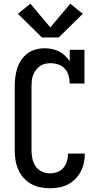

<svg xmlns="http://www.w3.org/2000/svg" viewBox="-20 -1002 540 1030"><path d="M247 8Q221 8 195 2.5Q169 -3 146 -16Q123 -29 105.5 -49Q88 -69 77.5 -93.5Q67 -118 63 -144Q59 -170 59 -196V-539Q59 -563 62 -587.5Q65 -612 72.5 -635.5Q80 -659 94 -680Q108 -701 127.5 -715.5Q147 -730 171 -736.5Q195 -743 220 -743Q240 -743 259.5 -739Q279 -735 296.5 -726Q314 -717 328.5 -703.5Q343 -690 354 -673V-735H433V-554H354Q354 -575 348 -596Q342 -617 328 -633Q314 -649 293 -656Q272 -663 251 -663Q236 -663 221 -659.5Q206 -656 193.5 -647Q181 -638 172 -625.5Q163 -613 157.5 -598.5Q152 -584 150.5 -569Q149 -554 149 -539V-196Q149 -174 153.5 -151.5Q158 -129 170.5 -110.5Q183 -92 204 -82Q225 -72 247 -72Q268 -72 287.5 -79Q307 -86 320 -101.5Q333 -117 339 -137Q345 -157 345 -177Q345 -177 345 -177.5Q345 -178 345 -178H435Q435 -178 435 -177Q435 -176 435 -176Q435 -151 429.5 -126.5Q424 -102 412.5 -80.5Q401 -59 383 -41Q365 -23 343 -12Q321 -1 296.5 3.5Q272 8 247 8ZM205 -801 76 -928 143 -982 250 -855 357 -982 424 -928 295 -801Z"/></svg>

Font: Iosevka Slab Medium
Style: Regular
Weight: 500
Monospace: yes
Designer: Belleve Invis
Foundry: Belleve Invis
Version: Version 11.1.1; ttfautohint (v1.8.3)